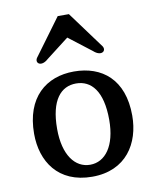

<svg xmlns="http://www.w3.org/2000/svg" viewBox="-87 -848 749 925"><g transform="rotate(-10 287.0 -385.5)"><path d="M48.8 -242.2C48.8 -107.4 122.6 9.8 289.6 9.8C456.1 9.8 529.8 -112.3 529.8 -247.1C529.8 -424.8 425.8 -504.9 289.6 -504.9C152.8 -504.9 48.8 -419.9 48.8 -242.2ZM289.6 -48.8C215.8 -48.8 162.1 -118.2 162.1 -246.1C162.1 -387.7 215.8 -446.3 289.6 -446.3C363.3 -446.3 417 -387.7 417 -246.1C417 -118.2 363.3 -48.8 289.6 -48.8ZM175.8 -585.9 286.6 -671.4 397.5 -585.9C433.1 -553.2 462.4 -575.7 447.3 -600.1L314 -781.2H259.3L126 -600.1C110.8 -575.7 140.1 -553.2 175.8 -585.9Z"/></g></svg>

Font: Arbutus Slab
Style: Regular
Weight: 400
Designer: Karolina Lach
Foundry: Karolina Lach
Version: Version 1.001